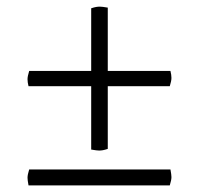

<svg xmlns="http://www.w3.org/2000/svg" viewBox="-20 -559 600 579"><path d="M492 0H66Q63 -16 63 -23Q63 -32 68 -48H494Q497 -32 497 -25Q497 -16 492 0ZM492 -299H305V-110Q296 -107 290 -106Q284 -105 279 -105Q272 -105 255 -108V-299H66Q63 -311 63 -320Q63 -329 68 -345H255V-534Q264 -537 270 -538Q276 -539 281 -539Q288 -539 305 -536V-345H494Q497 -333 497 -324Q497 -315 492 -299Z"/></svg>

Font: Scope One
Style: Regular
Weight: 400
Designer: Dalton Maag Ltd
Foundry: Dalton Maag Ltd
Version: Version 1.001; ttfautohint (v1.4.1) -l 11 -r 50 -G 50 -x 14 